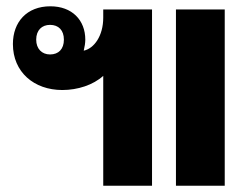

<svg xmlns="http://www.w3.org/2000/svg" viewBox="-20 -590 800 610"><path d="M308 0H463V-560H308V-534C308 -476 279 -436 246 -429C249 -441 251 -454 251 -464C251 -526 209 -570 140 -570C65 -570 21 -520 21 -450C21 -361 88 -304 178 -304C227 -304 276 -320 308 -349ZM539 0H694V-560H539ZM139 -417C113 -417 95 -435 95 -464C95 -494 113 -511 139 -511C166 -511 183 -494 183 -464C183 -434 166 -417 139 -417Z"/></svg>

Font: Noto Sans Thai Looped SemiCondensed ExtraBold
Style: Regular
Weight: 800
Width: 4
Designer: Sasikarn Vongin, Ben Mitchell
Foundry: The Fontpad Ltd
Version: Version 1.001